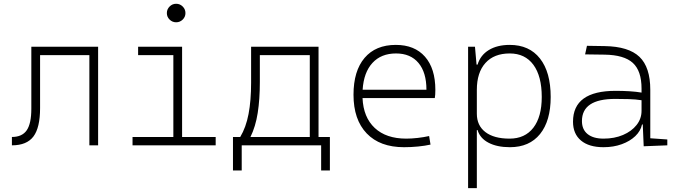

<svg xmlns="http://www.w3.org/2000/svg" viewBox="-20 -763 3556 1008"><path d="M42.5 0V-43.9Q96.2 -43.9 120.4 -79.1Q144.5 -114.3 144.5 -192.4V-517.6H495.1V0H449.2V-473.6H190.4V-195.8Q190.4 -92.8 155.5 -46.4Q120.6 0 42.5 0Z M904.8 -646Q884.8 -646 870.4 -660.2Q856 -674.3 856 -694.3Q856 -714.4 870.4 -728.8Q884.8 -743.2 904.8 -743.2Q924.8 -743.2 939.2 -728.8Q953.6 -714.4 953.6 -694.3Q953.6 -674.3 939.2 -660.2Q924.8 -646 904.8 -646ZM675.8 0V-43.9H890.1V-473.6H705.1V-517.6H936V-43.9H1112.3V0Z M1203.1 131.8V-43.9H1241.2Q1271.5 -94.2 1284.9 -164.6Q1298.3 -234.9 1298.3 -329.1V-517.6H1652.3V-43.9H1711.9V131.8H1666V0H1249V131.8ZM1344.2 -332.5Q1344.2 -241.7 1333 -170.2Q1321.8 -98.6 1294.9 -43.9H1606.4V-473.6H1344.2Z M2101.1 9.8Q1974.6 9.8 1905.3 -62.5Q1835.9 -134.8 1835.9 -265.6Q1835.9 -390.6 1894 -459Q1952.1 -527.3 2058.1 -527.3Q2156.7 -527.3 2211.2 -465.3Q2265.6 -403.3 2265.6 -291Q2265.6 -263.7 2262.7 -248H1883.3Q1887.7 -147 1947.5 -91.1Q2007.3 -35.2 2112.8 -35.2Q2140.1 -35.2 2172.4 -38.8Q2204.6 -42.5 2232.9 -48.8L2240.2 -3.9Q2212.4 2.4 2175.5 6.1Q2138.7 9.8 2101.1 9.8ZM2059.1 -482.4Q1981 -482.4 1935.3 -432.6Q1889.6 -382.8 1883.8 -292H2218.8Q2218.8 -382.8 2177 -432.6Q2135.3 -482.4 2059.1 -482.4Z M2437.5 224.6V-517.6H2473.6L2481.9 -423.8H2487.3Q2502 -473.1 2546.1 -500.2Q2590.3 -527.3 2656.2 -527.3Q2758.8 -527.3 2814.9 -455.8Q2871.1 -384.3 2871.1 -253.9Q2871.1 -128.4 2815.2 -59.3Q2759.3 9.8 2657.2 9.8Q2589.4 9.8 2544.7 -13.7Q2500 -37.1 2487.3 -80.1H2483.4V224.6ZM2656.2 -482.4Q2573.7 -482.4 2528.6 -432.4Q2483.4 -382.3 2483.4 -291V-166Q2483.4 -104 2528.3 -69.6Q2573.2 -35.2 2655.3 -35.2Q2735.8 -35.2 2780 -92.3Q2824.2 -149.4 2824.2 -253.9Q2824.2 -363.3 2780.3 -422.9Q2736.3 -482.4 2656.2 -482.4Z M3148.4 9.8Q3071.8 9.8 3030 -25.4Q2988.3 -60.5 2988.3 -124Q2988.3 -286.1 3211.9 -286.1Q3250 -286.1 3285.4 -283.9Q3320.8 -281.7 3348.1 -276.9V-297.9Q3348.1 -391.1 3302.2 -432.9Q3256.3 -474.6 3154.3 -476.1L3051.8 -477.5L3061.5 -522.5L3154.3 -521Q3280.3 -519 3337.2 -464.6Q3394 -410.2 3394 -291.5V-37.1L3483.4 -30.8V0L3359.4 4.9L3354.5 -109.4H3350.6Q3343.3 -75.2 3315.2 -48.3Q3287.1 -21.5 3244.1 -5.9Q3201.2 9.8 3148.4 9.8ZM3148.4 -35.2Q3205.6 -35.2 3250.7 -54.4Q3295.9 -73.7 3322 -106.7Q3348.1 -139.6 3348.1 -181.2V-236.8Q3317.4 -241.7 3280.3 -242.7Q3243.2 -243.7 3209.5 -243.7Q3035.2 -243.7 3035.2 -127.4Q3035.2 -83 3064.9 -59.1Q3094.7 -35.2 3148.4 -35.2Z"/></svg>

Font: Caskaydia Cove ExtraLight
Style: Regular
Weight: 200
Monospace: yes
Designer: Aaron Bell
Foundry: Saja Typeworks
Version: Version 4.300; ttfautohint (v1.8.3)